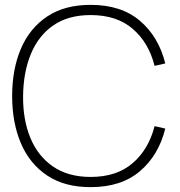

<svg xmlns="http://www.w3.org/2000/svg" viewBox="-20 -755 740 790"><path d="M353 15Q245.5 15 173.8 -33Q102 -81 66 -165.5Q30 -250 30 -360Q30 -470 66 -554.5Q102 -639 173.8 -687Q245.5 -735 353 -735Q479 -735 556 -669.2Q633 -603.5 660 -494L616 -484Q592 -579.5 526.2 -636.2Q460.5 -693 353 -693Q260.5 -693 199.2 -650.5Q138 -608 107 -532.8Q76 -457.5 75 -360Q74 -262.5 105 -187.5Q136 -112.5 198.2 -69.8Q260.5 -27 353 -27Q460.5 -27 526.2 -84Q592 -141 616 -236L660 -226Q633 -116.5 556 -50.8Q479 15 353 15Z"/></svg>

Font: Manrope ExtraLight
Style: Regular
Weight: 200
Designer: Mikhail Sharanda
Foundry: Mikhail Sharanda
Version: Version 4.505